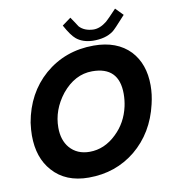

<svg xmlns="http://www.w3.org/2000/svg" viewBox="-90 -890 873 981"><g transform="rotate(-10 347.0 -399.5)"><path d="M573 -813 611 -774Q550 -706 539 -699Q499 -670 433 -671Q380 -673 348 -700Q325 -719 295 -774L340 -807Q346 -799 357 -782Q368 -765 374 -756Q399 -729 445 -727Q480 -726 516 -755Q527 -764 573 -813ZM672 -299Q639 -156 535 -70Q432 14 292 14Q172 14 105 -62Q42 -132 42 -248Q42 -276 47 -314Q73 -463 177 -554Q284 -646 432 -646Q553 -646 621 -575Q684 -507 684 -396Q684 -348 672 -299ZM534 -312Q541 -344 541 -377Q541 -518 402 -518Q312 -518 244 -435Q182 -356 182 -264Q182 -199 216 -159Q254 -115 319 -115Q396 -115 458 -175Q516 -230 534 -312Z"/></g></svg>

Font: GFS Neohellenic Rg
Style: Bold Italic
Weight: 700
Italic angle: -12°
Designer: Designed by Takis Katsoulidis and George D. Matthiopoulos.
Foundry: Designed by Takis Katsoulidis and George D. Matthiopoulos.
Version: Version 1.0